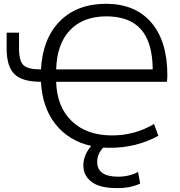

<svg xmlns="http://www.w3.org/2000/svg" viewBox="-20 -760 936 1000"><path d="M517.6 8.8Q485.4 43 486.3 84Q486.3 160.2 595.7 160.2Q652.3 160.2 699.2 135.7L710 196.3Q656.2 220.7 588.9 219.7Q499 219.7 456.5 187Q414.1 154.3 414.1 101.6Q414.1 47.9 455.1 0Q337.9 -26.4 269 -113.3Q200.2 -200.2 193.4 -334H192.4Q96.7 -334 55.7 -373.5Q14.6 -413.1 14.6 -506.8V-589.8H79.1V-507.8Q79.1 -442.4 102.5 -420.4Q126 -398.4 192.4 -398.4H193.4Q202.1 -559.6 292 -649.9Q381.8 -740.2 532.2 -740.2Q683.6 -740.2 767.6 -643.1Q851.6 -545.9 851.6 -368.2Q851.6 -352.5 849.6 -334H272.5Q276.4 -203.1 354 -128.9Q431.6 -54.7 564.5 -54.7Q682.6 -54.7 782.2 -114.3L804.7 -52.7Q688.5 10.7 549.8 9.8Q527.3 9.8 517.6 8.8ZM272.5 -398.4H775.4Q774.4 -539.1 714.4 -606.9Q654.3 -674.8 534.2 -674.8Q413.1 -674.8 344.7 -603Q276.4 -531.2 272.5 -398.4Z"/></svg>

Font: Gen Shin Gothic Normal
Style: Regular
Weight: 300
Designer: [Source Han Sans]
Ryoko NISHIZUKA  (kana & ideographs); Paul D. Hunt (Latin, Greek & Cyrillic); Wenlong ZHANG  (bopomofo
Version: Version 1.002.20150607